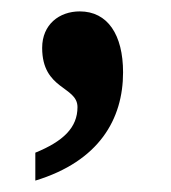

<svg xmlns="http://www.w3.org/2000/svg" viewBox="-20 -163 300 337"><path d="M42 105V154C154 120 196 46 196 -36C196 -102 169 -143 120 -143C84 -143 54 -120 54 -79C54 -5 116 -12 116 25C116 61 91 85 42 105Z"/></svg>

Font: Noto Serif Georgian Condensed Bold
Style: Regular
Weight: 700
Width: 3
Designer: Monotype Design Team, Akaki Razmadze
Foundry: Google LLC
Version: Version 2.003